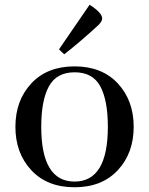

<svg xmlns="http://www.w3.org/2000/svg" viewBox="-20 -779 629 810"><path d="M544 -244Q544 -133 477 -61Q410 11 294.5 11Q179 11 112 -61Q45 -133 45 -244Q45 -355 112 -427Q179 -499 294.5 -499Q410 -499 477 -427Q544 -355 544 -244ZM154 -244Q154 -13 294.5 -13Q435 -13 435 -244Q435 -356 403 -415Q371 -474 295 -474Q219 -474 186.5 -415Q154 -356 154 -244ZM358 -759Q411 -725 411 -701Q411 -690 397 -675Q318 -602 251 -550Q233 -566 229 -571Q346 -742 358 -759Z"/></svg>

Font: Rufina
Style: Regular
Weight: 400
Designer: Martin Sommaruga
Foundry: Martin Sommaruga
Version: Version 1.001